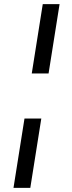

<svg xmlns="http://www.w3.org/2000/svg" viewBox="-20 -725 348 925"><path d="M133 -371 186 -705H267L214 -371ZM45 180 98 -154H179L126 180Z"/></svg>

Font: Nunito Sans 7pt
Style: Italic
Weight: 400
Italic angle: -9°
Designer: Vernon Adams
Foundry: Vernon Adams
Version: Version 3.101;gftools[0.9.27]